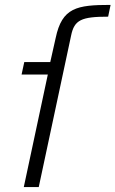

<svg xmlns="http://www.w3.org/2000/svg" viewBox="-20 -763 471 783"><path d="M175 -459 77 0H138L270 -618C283 -682 312 -695 421 -695L431 -743C293 -743 233 -732 207 -608L185 -510H79L68 -459Z"/></svg>

Font: Saira UNSAM Light Italic
Style: Regular
Weight: 300
Italic angle: -12°
Designer: Hector Gatti with collaboration of the Omnibus-Type team
Foundry: Omnibus-Type
Version: Version 0.072;PS 000.072;hotconv 1.0.88;makeotf.lib2.5.64775